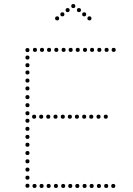

<svg xmlns="http://www.w3.org/2000/svg" viewBox="-20 -938 657 951"><path d="M343 -898Q333 -898 333 -908Q333 -918 343 -918Q353 -918 353 -908Q353 -898 343 -898ZM371 -878Q361 -878 361 -888Q361 -898 371 -898Q381 -898 381 -888Q381 -878 371 -878ZM397 -857Q387 -857 387 -867Q387 -877 397 -877Q407 -877 407 -867Q407 -857 397 -857ZM423 -837Q413 -837 413 -847Q413 -857 423 -857Q433 -857 433 -847Q433 -837 423 -837ZM315 -878Q305 -878 305 -888Q305 -898 315 -898Q325 -898 325 -888Q325 -878 315 -878ZM289 -857Q279 -857 279 -867Q279 -877 289 -877Q299 -877 299 -867Q299 -857 289 -857ZM263 -837Q253 -837 253 -847Q253 -857 263 -857Q273 -857 273 -847Q273 -837 263 -837ZM116 -211Q106 -211 106 -221Q106 -231 116 -231Q126 -231 126 -221Q126 -211 116 -211ZM116 -170Q106 -170 106 -180Q106 -190 116 -190Q126 -190 126 -180Q126 -170 116 -170ZM116 -129Q106 -129 106 -139Q106 -149 116 -149Q126 -149 126 -139Q126 -129 116 -129ZM116 -88Q106 -88 106 -98Q106 -108 116 -108Q126 -108 126 -98Q126 -88 116 -88ZM116 -529Q106 -529 106 -539Q106 -549 116 -549Q126 -549 126 -539Q126 -529 116 -529ZM116 -490Q106 -490 106 -500Q106 -510 116 -510Q126 -510 126 -500Q126 -490 116 -490ZM116 -447Q106 -447 106 -457Q106 -467 116 -467Q126 -467 126 -457Q126 -447 116 -447ZM116 -367Q106 -367 106 -377Q106 -387 116 -387Q126 -387 126 -377Q126 -367 116 -367ZM116 -330Q106 -330 106 -340Q106 -350 116 -350Q126 -350 126 -340Q126 -330 116 -330ZM116 -290Q106 -290 106 -300Q106 -310 116 -310Q126 -310 126 -300Q126 -290 116 -290ZM116 -250Q106 -250 106 -260Q106 -270 116 -270Q126 -270 126 -260Q126 -250 116 -250ZM116 -680Q106 -680 106 -690Q106 -700 116 -700Q126 -700 126 -690Q126 -680 116 -680ZM116 -643Q106 -643 106 -653Q106 -663 116 -663Q126 -663 126 -653Q126 -643 116 -643ZM116 -605Q106 -605 106 -615Q106 -625 116 -625Q126 -625 126 -615Q126 -605 116 -605ZM116 -569Q106 -569 106 -579Q106 -589 116 -589Q126 -589 126 -579Q126 -569 116 -569ZM116 -407Q106 -407 106 -417Q106 -427 116 -427Q126 -427 126 -417Q126 -407 116 -407ZM116 -48Q106 -48 106 -58Q106 -68 116 -68Q126 -68 126 -58Q126 -48 116 -48ZM116 -8Q106 -8 106 -18Q106 -28 116 -28Q126 -28 126 -18Q126 -8 116 -8ZM153 -681Q143 -681 143 -691Q143 -701 153 -701Q163 -701 163 -691Q163 -681 153 -681ZM188 -681Q178 -681 178 -691Q178 -701 188 -701Q198 -701 198 -691Q198 -681 188 -681ZM223 -681Q213 -681 213 -691Q213 -701 223 -701Q233 -701 233 -691Q233 -681 223 -681ZM259 -681Q249 -681 249 -691Q249 -701 259 -701Q269 -701 269 -691Q269 -681 259 -681ZM295 -681Q285 -681 285 -691Q285 -701 295 -701Q305 -701 305 -691Q305 -681 295 -681ZM330 -681Q320 -681 320 -691Q320 -701 330 -701Q340 -701 340 -691Q340 -681 330 -681ZM365 -681Q355 -681 355 -691Q355 -701 365 -701Q375 -701 375 -691Q375 -681 365 -681ZM401 -681Q391 -681 391 -691Q391 -701 401 -701Q411 -701 411 -691Q411 -681 401 -681ZM436 -681Q426 -681 426 -691Q426 -701 436 -701Q446 -701 446 -691Q446 -681 436 -681ZM472 -681Q462 -681 462 -691Q462 -701 472 -701Q482 -701 482 -691Q482 -681 472 -681ZM508 -681Q498 -681 498 -691Q498 -701 508 -701Q518 -701 518 -691Q518 -681 508 -681ZM543 -681Q533 -681 533 -691Q533 -701 543 -701Q553 -701 553 -691Q553 -681 543 -681ZM149 -350Q139 -350 139 -360Q139 -370 149 -370Q159 -370 159 -360Q159 -350 149 -350ZM184 -350Q174 -350 174 -360Q174 -370 184 -370Q194 -370 194 -360Q194 -350 184 -350ZM219 -350Q209 -350 209 -360Q209 -370 219 -370Q229 -370 229 -360Q229 -350 219 -350ZM255 -350Q245 -350 245 -360Q245 -370 255 -370Q265 -370 265 -360Q265 -350 255 -350ZM291 -350Q281 -350 281 -360Q281 -370 291 -370Q301 -370 301 -360Q301 -350 291 -350ZM326 -350Q316 -350 316 -360Q316 -370 326 -370Q336 -370 336 -360Q336 -350 326 -350ZM361 -350Q351 -350 351 -360Q351 -370 361 -370Q371 -370 371 -360Q371 -350 361 -350ZM397 -350Q387 -350 387 -360Q387 -370 397 -370Q407 -370 407 -360Q407 -350 397 -350ZM432 -350Q422 -350 422 -360Q422 -370 432 -370Q442 -370 442 -360Q442 -350 432 -350ZM468 -350Q458 -350 458 -360Q458 -370 468 -370Q478 -370 478 -360Q478 -350 468 -350ZM504 -350Q494 -350 494 -360Q494 -370 504 -370Q514 -370 514 -360Q514 -350 504 -350ZM151 -7Q141 -7 141 -17Q141 -27 151 -27Q161 -27 161 -17Q161 -7 151 -7ZM186 -7Q176 -7 176 -17Q176 -27 186 -27Q196 -27 196 -17Q196 -7 186 -7ZM221 -7Q211 -7 211 -17Q211 -27 221 -27Q231 -27 231 -17Q231 -7 221 -7ZM257 -7Q247 -7 247 -17Q247 -27 257 -27Q267 -27 267 -17Q267 -7 257 -7ZM293 -7Q283 -7 283 -17Q283 -27 293 -27Q303 -27 303 -17Q303 -7 293 -7ZM328 -7Q318 -7 318 -17Q318 -27 328 -27Q338 -27 338 -17Q338 -7 328 -7ZM363 -7Q353 -7 353 -17Q353 -27 363 -27Q373 -27 373 -17Q373 -7 363 -7ZM399 -7Q389 -7 389 -17Q389 -27 399 -27Q409 -27 409 -17Q409 -7 399 -7ZM434 -7Q424 -7 424 -17Q424 -27 434 -27Q444 -27 444 -17Q444 -7 434 -7ZM470 -7Q460 -7 460 -17Q460 -27 470 -27Q480 -27 480 -17Q480 -7 470 -7ZM506 -7Q496 -7 496 -17Q496 -27 506 -27Q516 -27 516 -17Q516 -7 506 -7ZM541 -7Q531 -7 531 -17Q531 -27 541 -27Q551 -27 551 -17Q551 -7 541 -7Z"/></svg>

Font: Raleway Dots 
Style: Regular
Weight: 400
Version: Version 1.000